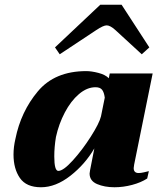

<svg xmlns="http://www.w3.org/2000/svg" viewBox="-20 -780 682 810"><path d="M212 -580 403 -760H493L610 -580L578 -551L467 -653Q445 -673 430 -673Q416 -673 386 -653L232 -551ZM37 -128Q37 -160 45 -194Q68 -309 139.5 -394.5Q211 -480 344 -480Q366 -480 395 -472.5Q424 -465 439 -450L443 -470H624L546 -86Q544 -74 544 -71Q544 -50 565 -50Q574 -50 587 -53Q600 -56 608 -58L601 -27Q575 -10 537.5 0Q500 10 463 10Q421 10 389.5 -3.5Q358 -17 358 -48Q358 -52 360 -62L378 -154Q339 -87 277 -38.5Q215 10 153 10Q91 10 64 -29Q37 -68 37 -128ZM406 -289 422 -368Q419 -391 410.5 -401.5Q402 -412 383 -412Q347 -412 313 -383Q279 -354 253.5 -305.5Q228 -257 216 -202Q209 -160 209 -120Q209 -59 226 -59Q247 -59 287 -103Q327 -147 363 -203.5Q399 -260 406 -289Z"/></svg>

Font: Taviraj ExtraBold
Style: Italic
Weight: 800
Italic angle: -12°
Designer: Katatrad Team
Foundry: CadsonDemak
Version: Version 1.001